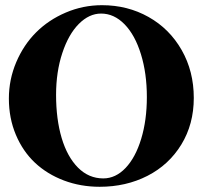

<svg xmlns="http://www.w3.org/2000/svg" viewBox="-20 -696 770 729"><path d="M358.4 13.2Q286.1 13.2 222.7 -10.7Q159.2 -34.7 113 -77.9Q66.9 -121.1 40.3 -184.1Q13.7 -247.1 13.7 -321.8Q13.7 -394 41.7 -460Q69.8 -525.9 117.2 -573.2Q164.6 -620.6 230 -648.4Q295.4 -676.3 367.2 -676.3Q464.4 -676.3 543.9 -631.6Q623.5 -586.9 669.7 -506.1Q715.8 -425.3 715.8 -324.2Q715.8 -224.6 668.5 -147.2Q621.1 -69.8 539.8 -28.3Q458.5 13.2 358.4 13.2ZM372.1 -18.6Q418.9 -18.6 456.8 -58.3Q494.6 -98.1 516.1 -168.9Q537.6 -239.7 537.6 -327.6Q537.6 -417.5 515.1 -490.2Q492.7 -563 452.9 -603.8Q413.1 -644.5 363.8 -644.5Q318.4 -644.5 279.3 -605.2Q240.2 -565.9 216.6 -494.6Q192.9 -423.3 192.9 -335.9Q192.9 -243.7 214.1 -172.1Q235.4 -100.6 276.1 -59.6Q316.9 -18.6 372.1 -18.6Z"/></svg>

Font: Elstob 18pt
Style: Bold
Weight: 700
Designer: Peter S. Baker
Version: Version 1.015